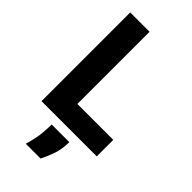

<svg xmlns="http://www.w3.org/2000/svg" viewBox="-269 -727 1010 1010"><g transform="rotate(45 236.0 -221.5)"><path d="M52 0V-660H196V0ZM80 0V-123H463V0ZM152 217Q170 156 173.5 114Q177 72 177 49H308Q308 102 292.5 145.5Q277 189 262 217Z"/></g></svg>

Font: Bricolage Grotesque 72pt
Style: Bold
Weight: 700
Designer: Mathieu Triay
Foundry: Atelier Triay
Version: Version 1.001;gftools[0.9.33.dev8+g029e19f]